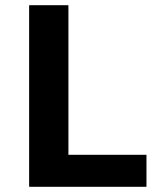

<svg xmlns="http://www.w3.org/2000/svg" viewBox="-20 -718 640 738"><path d="M543 0V-123H243V-698H92V0Z"/></svg>

Font: IBM Plex Mono
Style: Bold
Weight: 700
Monospace: yes
Designer: Mike Abbink, Paul van der Laan, Pieter van Rosmalen
Foundry: Bold Monday
Version: Version 2.004